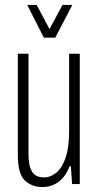

<svg xmlns="http://www.w3.org/2000/svg" viewBox="-20 -743 399 775"><path d="M151 12Q108 12 80 -15Q52 -42 52 -117V-526H95V-124Q95 -103 97.5 -85.5Q100 -68 107 -54.5Q114 -41 126 -34Q138 -27 158 -27Q185 -27 208.5 -47Q232 -67 245.5 -108.5Q259 -150 259 -212V-526H302V0H271L266 -72H261Q249 -41 231.5 -22.5Q214 -4 193.5 4Q173 12 151 12ZM90 -723H128L192 -603H168L232 -723H272L203 -591H157Z"/></svg>

Font: Archivo ExtraCondensed Thin
Style: Regular
Weight: 250
Width: 2
Designer: Hector Gatti
Foundry: Omnibus-Type
Version: Version 2.001